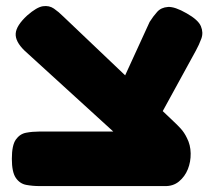

<svg xmlns="http://www.w3.org/2000/svg" viewBox="-20 -619 722 648"><path d="M535 9 426 -117 63 -448Q31 -479 33 -506Q35 -533 72 -567Q104 -595 125 -598Q146 -601 162 -590Q178 -579 194 -563L565 -210Q577 -199 589.5 -185.5Q602 -172 611 -153Q623 -130 623.5 -101.5Q624 -73 614 -48Q604 -23 584 -6.5Q564 10 535 9ZM113 9Q90 9 68.5 5Q47 1 33.5 -18.5Q20 -38 20 -83Q20 -129 33.5 -148Q47 -167 68 -171Q89 -175 112 -175H531L542 9ZM492 -176 370 -294 485 -545Q497 -564 510.5 -579Q524 -594 547 -595.5Q570 -597 610 -574Q649 -552 658 -530.5Q667 -509 659.5 -488.5Q652 -468 641 -448Z"/></svg>

Font: Fredoka SemiExpanded
Style: Bold
Weight: 700
Width: 6
Designer: Ben Nathan
Foundry: Milena B. Brandão, Ben Nathan
Version: Version 2.001